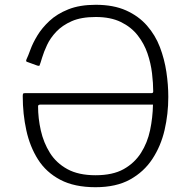

<svg xmlns="http://www.w3.org/2000/svg" viewBox="-20 -772 798 802"><path d="M620 -390Q620 -424 615 -466Q610 -508 596 -549Q582 -590 555 -624.5Q528 -659 485 -680Q442 -701 380 -701Q319 -701 279.5 -683.5Q240 -666 215 -639.5Q190 -613 176.5 -584Q163 -555 156 -531.5Q149 -508 145 -498Q144 -497 142 -497Q140 -497 136 -498L92 -514Q87 -516 91 -525Q97 -537 107 -564.5Q117 -592 136 -623.5Q155 -655 186.5 -684.5Q218 -714 265.5 -733Q313 -752 380 -752Q454 -752 506.5 -728.5Q559 -705 594 -665Q629 -625 648 -575Q667 -525 675 -471.5Q683 -418 683 -367Q683 -296 667.5 -229Q652 -162 616.5 -108Q581 -54 523 -22Q465 10 379 10Q291 10 232 -21Q173 -52 139 -105.5Q105 -159 90 -227.5Q75 -296 75 -370Q75 -376 76 -379.5Q77 -383 84 -383H613Q620 -383 620 -390ZM148 -335Q143 -335 141 -333Q139 -331 139 -328Q139 -278 150.5 -227Q162 -176 188.5 -133.5Q215 -91 261.5 -65.5Q308 -40 379 -40Q451 -40 496.5 -65.5Q542 -91 569 -133.5Q596 -176 607 -228.5Q618 -281 619 -335Z"/></svg>

Font: Libre Franklin ExtraLight
Style: Regular
Weight: 250
Designer: Pablo Impallari, Rodrigo Fuenzalida, Nhung Nguyen
Foundry: Impallari Type
Version: Version 3.000